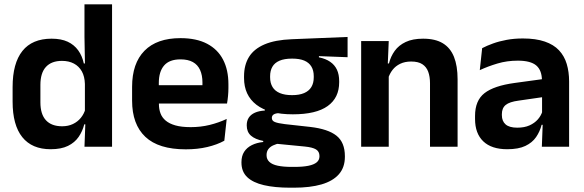

<svg xmlns="http://www.w3.org/2000/svg" viewBox="-20 -681 2710 891"><path d="M215 11.5Q128.5 11.5 83.5 -44.5Q38.5 -100.5 38.5 -209.5V-277Q38.5 -387.5 84 -444.5Q129.5 -501.5 219.5 -501.5Q263.5 -501.5 293.8 -487.5Q324 -473.5 342.8 -447.5Q361.5 -421.5 369 -386.5H406.5L374 -291.5Q373 -326 359.8 -349.8Q346.5 -373.5 323 -386Q299.5 -398.5 267.5 -398.5Q219 -398.5 193.2 -370.5Q167.5 -342.5 167.5 -287V-206Q167.5 -151 193.2 -123Q219 -95 268.5 -95Q296.5 -95 318.5 -105.5Q340.5 -116 355.2 -134.2Q370 -152.5 376.5 -175.5L407 -104H371Q363 -72 345 -45.8Q327 -19.5 295.5 -4Q264 11.5 215 11.5ZM500 0H372L376.5 -120L374 -148.5V-349L374.5 -369.5L372 -510V-661H500Z M842 12Q716 12 654.5 -46Q593 -104 593 -214V-278Q593 -387 650.5 -445.5Q708 -504 817.5 -504Q891.5 -504 941 -478Q990.5 -452 1015.2 -404.2Q1040 -356.5 1040 -290V-272.5Q1040 -254.5 1038.2 -235.8Q1036.5 -217 1033.5 -200.5H917.5Q919 -228 919.2 -252.8Q919.5 -277.5 919.5 -297.5Q919.5 -332 908.5 -356.2Q897.5 -380.5 875 -393Q852.5 -405.5 817.5 -405.5Q766 -405.5 741.5 -377Q717 -348.5 717 -296V-250.5L717.5 -236V-197.5Q717.5 -174.5 724.8 -155Q732 -135.5 749 -121.2Q766 -107 794.2 -99Q822.5 -91 865 -91Q911 -91 952.8 -101.2Q994.5 -111.5 1032 -129L1021 -28Q987.5 -9.5 942.2 1.2Q897 12 842 12ZM1007.5 -200.5H661V-285.5H1007.5Z M1339 -150.5Q1227.5 -150.5 1170 -194.8Q1112.5 -239 1112.5 -319V-326.5Q1112.5 -379.5 1135.5 -416.8Q1158.5 -454 1207.5 -475Q1256.5 -496 1334.5 -499L1593 -509.5V-415.5L1460 -420.5V-415Q1491.5 -408.5 1512.2 -394.2Q1533 -380 1543.5 -357.8Q1554 -335.5 1554 -304V-299.5Q1554 -227 1500.5 -188.8Q1447 -150.5 1339 -150.5ZM1333 93.5H1347Q1386 93.5 1411.5 88.2Q1437 83 1449.8 72.2Q1462.5 61.5 1462.5 44.5V43Q1462.5 22 1446.2 12.2Q1430 2.5 1394 -1L1250.5 -15L1280 -16.5Q1261.5 -13 1247.2 -6.2Q1233 0.5 1225 11.5Q1217 22.5 1217 38.5V39.5Q1217 58 1230 70.2Q1243 82.5 1269 88Q1295 93.5 1333 93.5ZM1344 190H1326Q1255 190 1204.5 178.2Q1154 166.5 1127.2 141Q1100.5 115.5 1100.5 73.5V71.5Q1100.5 43 1113 23.5Q1125.5 4 1148.5 -7.5Q1171.5 -19 1201.5 -22V-27Q1163.5 -34.5 1144.2 -51.8Q1125 -69 1125 -99V-99.5Q1125 -120.5 1134.5 -135Q1144 -149.5 1162.8 -158Q1181.5 -166.5 1209 -168V-182.5L1317.5 -155.5L1282.5 -156.5Q1259.5 -156 1250.5 -150.2Q1241.5 -144.5 1241.5 -134V-133.5Q1241.5 -120.5 1255.5 -114.8Q1269.5 -109 1302 -105L1419.5 -92Q1502 -82.5 1541.2 -51.5Q1580.5 -20.5 1580.5 44V46.5Q1580.5 96 1552.5 127.8Q1524.5 159.5 1471.8 174.8Q1419 190 1344 190ZM1335.5 -239.5Q1369 -239.5 1391.2 -249Q1413.5 -258.5 1424.8 -277Q1436 -295.5 1436 -322V-327.5Q1436 -354 1425 -372.2Q1414 -390.5 1392 -399.8Q1370 -409 1336.5 -409H1335Q1299.5 -409 1277 -399.2Q1254.5 -389.5 1244 -371.2Q1233.5 -353 1233.5 -327.5V-322Q1233.5 -295.5 1244.8 -277Q1256 -258.5 1278.8 -249Q1301.5 -239.5 1335.5 -239.5Z M2103.5 0H1975.5V-294.5Q1975.5 -325.5 1967.2 -348Q1959 -370.5 1940 -383Q1921 -395.5 1888 -395.5Q1859 -395.5 1837.2 -385Q1815.5 -374.5 1801.8 -356.8Q1788 -339 1781 -316.5L1761 -386.5H1785Q1793 -419 1811.8 -445Q1830.5 -471 1862.8 -486.2Q1895 -501.5 1943.5 -501.5Q2000 -501.5 2035 -480.2Q2070 -459 2086.8 -417Q2103.5 -375 2103.5 -313ZM1784 0H1656V-490.5H1784L1779 -371L1784 -360.5Z M2621 0H2494.5L2499 -120L2495.5 -131V-284.5L2495 -306.5Q2495 -354.5 2468.8 -377Q2442.5 -399.5 2383 -399.5Q2332.5 -399.5 2288.2 -386.2Q2244 -373 2206.5 -355.5L2217.5 -457.5Q2239.5 -469 2267.8 -479.2Q2296 -489.5 2331 -496Q2366 -502.5 2406.5 -502.5Q2466.5 -502.5 2508 -488.2Q2549.5 -474 2574.2 -447.5Q2599 -421 2610 -384.2Q2621 -347.5 2621 -303ZM2334 11.5Q2261 11.5 2222.8 -25Q2184.5 -61.5 2184.5 -129V-143Q2184.5 -214.5 2228.5 -248.8Q2272.5 -283 2368 -296L2507 -315L2514.5 -232.5L2386.5 -214Q2344.5 -208.5 2326.8 -194Q2309 -179.5 2309 -151.5V-146.5Q2309 -119 2326.2 -103.8Q2343.5 -88.5 2380.5 -88.5Q2413.5 -88.5 2437 -99Q2460.5 -109.5 2475.8 -126.8Q2491 -144 2497.5 -165.5L2515.5 -102H2493.5Q2485.5 -70.5 2467.8 -44.8Q2450 -19 2418 -3.8Q2386 11.5 2334 11.5Z"/></svg>

Font: Anek Kannada Medium SemiBold
Style: Regular
Weight: 600
Version: Version 1.003